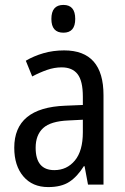

<svg xmlns="http://www.w3.org/2000/svg" viewBox="-20 -751 509 781"><path d="M189 -674Q189 -618 238 -618Q286 -618 286 -674Q286 -731 238 -731Q189 -731 189 -674ZM317 -213Q317 -137 284.5 -98Q252 -59 201 -59Q125 -59 125 -150Q125 -202 155.5 -230Q186 -258 258 -261L317 -264ZM85 -504 111 -440Q141 -456 171 -466.5Q201 -477 231 -477Q274 -477 295.5 -449.5Q317 -422 317 -358V-324L245 -321Q38 -313 38 -150Q38 -77 75 -33.5Q112 10 176 10Q229 10 261.5 -11Q294 -32 321 -75H324L338 0H401V-364Q401 -546 241 -546Q196 -546 156.5 -534.5Q117 -523 85 -504Z"/></svg>

Font: Noto Sans Display SemiCondensed
Style: Regular
Weight: 400
Width: 4
Designer: Monotype Design team
Foundry: Monotype Imaging Inc.
Version: 1.000